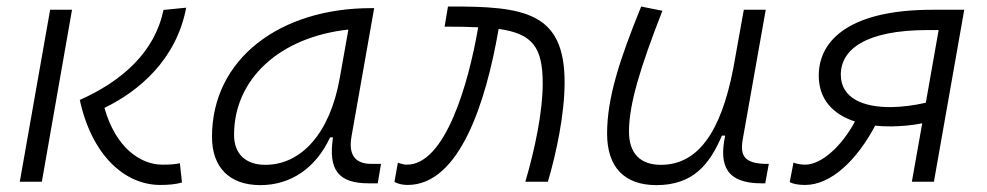

<svg xmlns="http://www.w3.org/2000/svg" viewBox="-20 -547 2970 578"><path d="M462.4 9.8C487.8 9.8 509.3 7.8 527.8 2.4L521.5 -55.7C506.8 -52.2 491.7 -51.3 468.8 -51.3C403.8 -51.3 328.6 -101.1 294.4 -222.2C397.9 -272.5 510.7 -366.7 540.5 -523.9L472.2 -517.1C445.8 -390.1 348.1 -303.2 220.2 -246.1C256.8 -78.1 356.4 9.8 462.4 9.8ZM39.6 0H106L196.8 -517.6H130.9Z M763.7 10.3C855.5 10.3 930.7 -41 973.6 -133.3H982.4C967.8 -36.1 998 4.9 1090.3 4.9H1117.2L1127 -53.7H1097.7C1047.9 -53.7 1028.8 -82 1038.1 -135.7L1106.4 -522.5H1097.2C823.2 -522.5 618.2 -370.1 618.2 -135.3C618.2 -43 670.9 10.3 763.7 10.3ZM778.8 -50.8C719.7 -50.8 684.6 -83.5 684.6 -141.1C684.6 -309.6 822.3 -435.5 1028.8 -458L1002.9 -312.5C973.6 -145.5 886.7 -50.8 778.8 -50.8Z M1561.5 0H1629.4C1654.8 -85.9 1679.7 -203.6 1679.7 -298.8C1679.7 -509.3 1561.5 -528.8 1328.6 -527.3L1318.4 -466.8C1356.4 -466.8 1390.1 -466.3 1419.4 -464.8V-463.9C1390.6 -295.9 1320.8 -51.3 1205.1 -51.3C1198.2 -51.3 1192.4 -52.2 1177.7 -57.1L1167.5 0.5C1180.2 7.8 1195.3 9.8 1207 9.8C1364.3 9.8 1442.9 -240.7 1480.5 -456.5L1481 -460C1582.5 -445.8 1613.8 -405.8 1613.8 -295.4C1613.8 -211.4 1590.8 -99.6 1561.5 0Z M1956.1 10.3C2067.4 10.3 2116.7 -53.2 2153.3 -138.7H2163.1C2143.6 -47.4 2168 4.9 2272.5 4.9H2283.7L2294.4 -53.7H2281.2C2224.1 -56.2 2207 -75.7 2215.8 -126.5L2285.2 -517.6H2219.2L2187.5 -341.3C2149.4 -144 2078.1 -50.8 1969.7 -50.8C1907.2 -50.8 1873.5 -85.4 1873.5 -150.9C1873.5 -232.9 1906.7 -341.8 1974.1 -514.6L1910.2 -527.3C1844.2 -365.2 1807.6 -251 1807.6 -145C1807.6 -43.9 1859.4 10.3 1956.1 10.3Z M2663.6 -166.5C2694.8 -167 2724.1 -169.4 2756.3 -175.8L2725.1 0H2791.5L2882.8 -517.6H2786.6C2543 -517.6 2444.8 -429.2 2444.8 -319.3C2444.8 -248.5 2486.8 -203.1 2553.7 -181.2C2515.1 -108.4 2453.6 -51.3 2403.8 -51.3C2386.2 -51.3 2372.6 -55.7 2368.7 -57.6L2357.4 1.5C2368.7 6.8 2382.8 9.8 2403.8 9.8C2481.4 9.8 2559.1 -64 2614.7 -168.9C2630.4 -167 2646.5 -166.5 2663.6 -166.5ZM2767.1 -237.8C2731.4 -229.5 2696.3 -225.1 2663.6 -224.6C2577.6 -223.6 2511.2 -252 2511.2 -322.3C2511.2 -397.5 2585 -456.5 2772.9 -456.5H2805.7Z"/></svg>

Font: Cascadia Mono NF Light
Style: Italic
Weight: 300
Italic angle: -10°
Monospace: yes
Designer: Aaron Bell
Foundry: Saja Typeworks
Version: Version 2404.023